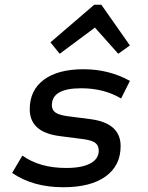

<svg xmlns="http://www.w3.org/2000/svg" viewBox="-20 -775 620 807"><path d="M246 12Q119 12 31 -48L74 -121Q147 -69 258 -69Q324 -69 359.5 -88Q395 -107 395 -142Q395 -163 381 -174Q367 -185 332 -190L231 -203Q105 -219 105 -316Q105 -396 164.5 -440Q224 -484 331 -484Q438 -484 526 -435L489 -361Q417 -404 321 -404Q198 -404 198 -333Q198 -313 212.5 -302.5Q227 -292 261 -287L362 -274Q487 -257 487 -161Q487 -79 424 -33.5Q361 12 246 12ZM231 -549 192 -597 376 -755H406L526 -584L477 -549L379 -659Z"/></svg>

Font: Sometype Mono Medium
Style: Italic
Weight: 500
Italic angle: -12°
Monospace: yes
Designer: Ryoichi Tsunekawa
Foundry: Dharma Type
Version: Version 1.000; ttfautohint (v1.8.3)